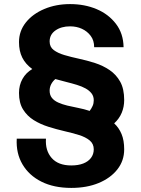

<svg xmlns="http://www.w3.org/2000/svg" viewBox="-20 -730 690 940"><path d="M329 190Q244 190 183 159.5Q122 129 90 74.5Q58 20 62 -51H205Q201 7 233 43.5Q265 80 329 80Q363 80 387.5 70.5Q412 61 425.5 43Q439 25 439 1Q439 -26 419 -42.5Q399 -59 366.5 -69Q334 -79 295 -88Q256 -97 216.5 -109.5Q177 -122 145 -142Q113 -162 93 -194Q73 -226 73 -275Q73 -313 90 -343.5Q107 -374 138 -392Q105 -416 89 -448Q73 -480 73 -524Q73 -578 106.5 -620Q140 -662 197 -686Q254 -710 323 -710Q394 -710 452.5 -685.5Q511 -661 547.5 -613.5Q584 -566 585 -499H441Q441 -532 424 -554.5Q407 -577 381 -589Q355 -601 323 -601Q280 -601 251.5 -581Q223 -561 223 -527Q223 -500 243 -485Q263 -470 295 -460.5Q327 -451 366.5 -442.5Q406 -434 445 -421.5Q484 -409 516.5 -387Q549 -365 568.5 -330Q588 -295 588 -240Q588 -207 576 -178Q564 -149 539 -126Q562 -105 575 -74Q588 -43 588 1Q588 57 554.5 99.5Q521 142 463 166Q405 190 329 190ZM419 -187Q428 -199 433.5 -211.5Q439 -224 439 -239Q439 -259 428 -273Q417 -287 399 -297Q381 -307 356.5 -314.5Q332 -322 305.5 -328.5Q279 -335 251 -343Q238 -332 230.5 -317.5Q223 -303 223 -286Q223 -265 234 -251Q245 -237 265 -228Q285 -219 310 -213Q335 -207 363.5 -201.5Q392 -196 419 -187Z"/></svg>

Font: Azeret Mono Thin SemiBold
Style: Regular
Weight: 600
Version: Version 1.002